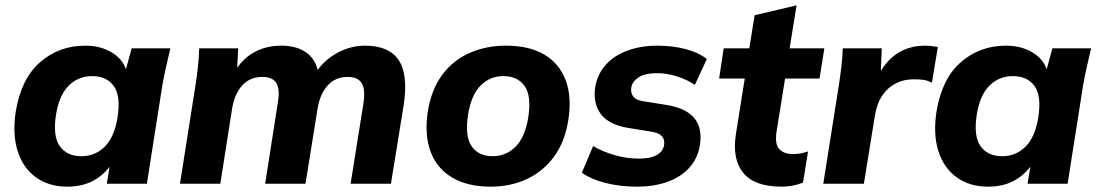

<svg xmlns="http://www.w3.org/2000/svg" viewBox="-20 -688 4120 719"><path d="M232 11Q163 11 114.5 -24Q66 -59 46 -122.5Q26 -186 39 -270Q59 -393 130 -455Q201 -517 299 -517Q360 -517 403.5 -488.5Q447 -460 456 -412L446 -408L473 -507H618Q610 -474 602.5 -440.5Q595 -407 589 -375L530 0H380L396 -99H412Q388 -49 342.5 -19Q297 11 232 11ZM285 -103Q336 -103 372 -138.5Q408 -174 420 -247Q433 -329 406 -366Q379 -403 325 -403Q274 -403 238 -368Q202 -333 190 -260Q177 -178 204 -140.5Q231 -103 285 -103Z M654 0 713 -375Q718 -407 721.5 -440.5Q725 -474 726 -507H872L867 -413H855Q884 -465 929.5 -491Q975 -517 1034 -517Q1093 -517 1130 -489Q1167 -461 1174 -404H1155Q1185 -456 1237 -486.5Q1289 -517 1347 -517Q1436 -517 1472.5 -463.5Q1509 -410 1492 -296L1444 0H1293L1341 -301Q1349 -353 1334.5 -376.5Q1320 -400 1282 -400Q1236 -400 1207 -368Q1178 -336 1169 -280L1124 0H973L1020 -301Q1029 -353 1015 -376.5Q1001 -400 963 -400Q916 -400 887 -368Q858 -336 849 -280L805 0Z M1817 11Q1731 11 1673.5 -23Q1616 -57 1592.5 -120Q1569 -183 1582 -270Q1595 -352 1635.5 -407Q1676 -462 1738 -489.5Q1800 -517 1875 -517Q1962 -517 2018.5 -483.5Q2075 -450 2098.5 -387Q2122 -324 2108 -237Q2095 -156 2054.5 -101Q2014 -46 1953 -17.5Q1892 11 1817 11ZM1825 -103Q1875 -103 1910.5 -138.5Q1946 -174 1958 -247Q1971 -329 1944.5 -366Q1918 -403 1865 -403Q1815 -403 1780 -368Q1745 -333 1733 -260Q1720 -178 1746 -140.5Q1772 -103 1825 -103Z M2366 11Q2301 11 2247 -3Q2193 -17 2159 -41L2201 -141Q2237 -120 2282 -107Q2327 -94 2373 -94Q2416 -94 2439.5 -107.5Q2463 -121 2467 -145Q2470 -166 2458 -178.5Q2446 -191 2419 -195L2332 -209Q2260 -221 2230 -261Q2200 -301 2209 -363Q2218 -412 2249.5 -446.5Q2281 -481 2331 -499Q2381 -517 2441 -517Q2498 -517 2546.5 -504.5Q2595 -492 2627 -467L2582 -370Q2555 -389 2516.5 -401.5Q2478 -414 2441 -414Q2395 -414 2371.5 -398.5Q2348 -383 2344 -360Q2341 -341 2351 -327Q2361 -313 2388 -309L2476 -295Q2550 -283 2580.5 -245Q2611 -207 2601 -145Q2593 -94 2560.5 -59Q2528 -24 2478 -6.5Q2428 11 2366 11Z M2907 11Q2805 11 2763 -41Q2721 -93 2736 -187L2769 -394H2673L2690 -507H2786L2806 -631L2963 -668L2937 -507H3067L3049 -394H2920L2888 -195Q2881 -148 2898.5 -129.5Q2916 -111 2949 -111Q2965 -111 2978 -113.5Q2991 -116 3006 -121L2987 -4Q2966 4 2946 7.5Q2926 11 2907 11Z M3063 0 3122 -373Q3127 -406 3131 -440Q3135 -474 3136 -507H3282L3276 -359H3250Q3268 -413 3296.5 -448Q3325 -483 3362 -500Q3399 -517 3442 -517Q3456 -517 3468.5 -515.5Q3481 -514 3492 -512L3470 -379Q3452 -387 3437.5 -389Q3423 -391 3401 -391Q3364 -391 3334 -375.5Q3304 -360 3283.5 -329.5Q3263 -299 3256 -253L3215 0Z M3680 11Q3611 11 3562.5 -24Q3514 -59 3494 -122.5Q3474 -186 3487 -270Q3507 -393 3578 -455Q3649 -517 3747 -517Q3808 -517 3851.5 -488.5Q3895 -460 3904 -412L3894 -408L3921 -507H4066Q4058 -474 4050.5 -440.5Q4043 -407 4037 -375L3978 0H3828L3844 -99H3860Q3836 -49 3790.5 -19Q3745 11 3680 11ZM3733 -103Q3784 -103 3820 -138.5Q3856 -174 3868 -247Q3881 -329 3854 -366Q3827 -403 3773 -403Q3722 -403 3686 -368Q3650 -333 3638 -260Q3625 -178 3652 -140.5Q3679 -103 3733 -103Z"/></svg>

Font: Mulish ExtraLight ExtraBold
Style: Italic
Weight: 800
Italic angle: -9°
Version: Version 3.603